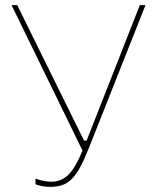

<svg xmlns="http://www.w3.org/2000/svg" viewBox="-20 -720 606 747"><path d="M176 7Q201 7 221 0.5Q241 -6 258 -22.5Q275 -39 291 -68Q307 -97 325 -142L546 -700H524L317 -173H307L47 -700H25L301 -134Q273 -66 245.5 -39.5Q218 -13 180 -13Q168 -13 153 -15.5Q138 -18 118 -25V-3Q132 2 145.5 4.5Q159 7 176 7Z"/></svg>

Font: Fixel Variable
Style: Regular
Weight: 100
Width: 3
Designer: AlfaBravo + MacPaw
Foundry: Kyrylo Tkachov, Marchela Mozhyna, Serhii Makarenko, Maria Weinstein, Zakhar Kryvoshyya
Version: Version 1.211